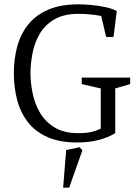

<svg xmlns="http://www.w3.org/2000/svg" viewBox="-20 -647 635 888"><path d="M337 12Q255 12 198.5 -13.5Q142 -39 108 -83.5Q74 -128 59 -186Q44 -244 44 -308Q44 -374 59.5 -431.5Q75 -489 110 -533Q145 -577 202.5 -602Q260 -627 343 -627Q369 -627 401.5 -624Q434 -621 465.5 -614.5Q497 -608 520 -596L505 -476H471L448 -573Q429 -577 401 -580Q373 -583 343 -583Q274 -583 230 -556.5Q186 -530 162.5 -488.5Q139 -447 130 -399Q121 -351 121 -308Q121 -268 130 -220Q139 -172 163 -129Q187 -86 231 -58.5Q275 -31 344 -31Q374 -31 399 -36Q424 -41 446 -52V-238L358 -258V-288H582V-258L513 -238V-31Q480 -11 436 0.5Q392 12 337 12ZM272 221 286 47 348 34 361 48 300 221Z"/></svg>

Font: Manuale Light
Style: Regular
Weight: 300
Designer: Eduardo Tunni / Pablo Cosgaya
Foundry: Eduardo Tunni / Pablo Cosgaya
Version: Version 1.002